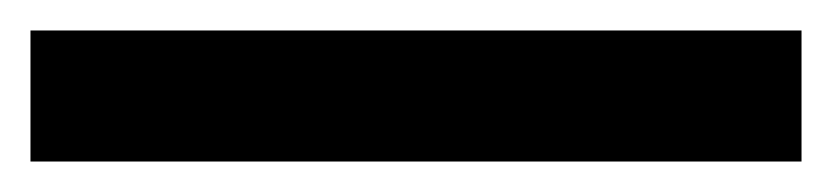

<svg xmlns="http://www.w3.org/2000/svg" viewBox="-23 -866 546 126"><path d="M503 -760H-3V-846H503Z"/></svg>

Font: Noto Sans Armenian SemiBold
Style: Regular
Weight: 600
Designer: Monotype Design Team
Foundry: Monotype Imaging Inc.
Version: Version 2.007